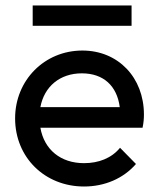

<svg xmlns="http://www.w3.org/2000/svg" viewBox="-20 -669 576 699"><path d="M286 10C361 10 429 -19 475 -72L417 -131C386 -93 339 -75 286 -75C201 -75 141 -124 127 -204H499C503 -223 504 -238 504 -252C504 -387 410 -485 280 -485C142 -485 35 -377 35 -238C35 -96 143 10 286 10ZM99 -575H459V-649H99ZM127 -279C141 -354 198 -402 278 -402C357 -402 406 -356 416 -279Z"/></svg>

Font: MV Cash
Style: Regular
Weight: 400
Designer: Rodrigo Fuenzalida
Foundry: fragTYPE
Version: Version 1.100;Glyphs 3.1.2 (3151)